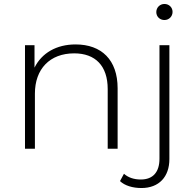

<svg xmlns="http://www.w3.org/2000/svg" viewBox="-20 -750 979 968"><path d="M106 -522V0H156V-278C156 -402 231 -481 354 -481C461 -481 523 -418 523 -301V0H573V-305C573 -448 492 -526 361 -526C264 -526 190 -482 154 -409V-522ZM585 163C609 186 649 198 693 198C782 198 834 141 834 52V-522H784V50C784 118 751 155 690 155C655 155 626 145 605 126ZM768 -689C768 -666 786 -649 809 -649C832 -649 850 -667 850 -690C850 -713 832 -730 809 -730C786 -730 768 -712 768 -689Z"/></svg>

Font: Montserrat Light
Style: Regular
Weight: 300
Designer: Julieta Ulanovsky
Foundry: Julieta Ulanovsky
Version: Version 7.200